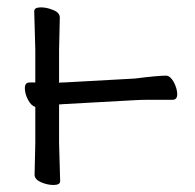

<svg xmlns="http://www.w3.org/2000/svg" viewBox="-20 -505 540 533"><path d="M356 -227 157 -216 144 -215V-108L147 -2Q147 8 130 8.5Q113 9 94 1Q76 -7 76 -20L78 -108V-208Q66 -212 57.5 -228.5Q49 -245 49 -260.5Q49 -276 62 -276H78V-367L75 -474Q75 -484 92 -484.5Q109 -485 128 -477Q146 -470 146 -456L144 -367V-275Q147 -276 151 -276H156L355 -287Q417 -295 441 -295Q452 -295 462 -278Q472 -259 472 -243.5Q472 -228 459 -228H397Q370 -228 356 -227Z"/></svg>

Font: Moon Stars Kai HW
Style: Regular
Weight: 400
Designer: GuiWonder
Version: Version 1.101